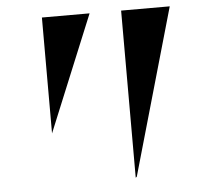

<svg xmlns="http://www.w3.org/2000/svg" viewBox="-58 -882 1116 1007"><g transform="rotate(-5 500.0 -378.0)"><path d="M616 -818H872L622 57L616 62ZM199 -208V-818H450Z"/></g></svg>

Font: Chokokutai
Style: Regular
Weight: 400
Designer: 108号,108go
Foundry: Font Zone 108
Version: Version 1.000; ttfautohint (v1.8.3)